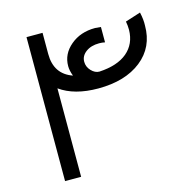

<svg xmlns="http://www.w3.org/2000/svg" viewBox="-103 -801 892 902"><g transform="rotate(-15 342.5 -350.0)"><path d="M648.9 -673.8Q657.2 -637.2 655.8 -608.9Q656.2 -503.9 577.9 -441.9Q499.5 -379.9 368.2 -379.9Q252.4 -379.9 182.1 -430.2V0H104V-700.2H182.1V-597.2Q182.1 -499 268.1 -469.2Q257.8 -495.6 257.8 -518.1Q257.8 -576.7 306.2 -617.4Q354.5 -658.2 425.8 -658.2Q432.1 -658.2 454.1 -655.8V-581.1Q440.9 -584 425.8 -584Q386.2 -584 361.1 -565.2Q335.9 -546.4 335.9 -518.1Q335.9 -493.2 354 -474.1Q372.1 -455.1 393.1 -455.1Q481.9 -460 529.5 -500.2Q577.1 -540.5 578.1 -608.9Q578.1 -629.9 574.2 -649.9Z"/></g></svg>

Font: Montserrat-Arabic Light
Style: Regular
Weight: 300
Designer: Mohamed Gaber
Foundry: Kief Type Foundry
Version: Version 5.008;PS 005.008;hotconv 1.0.88;makeotf.lib2.5.64775